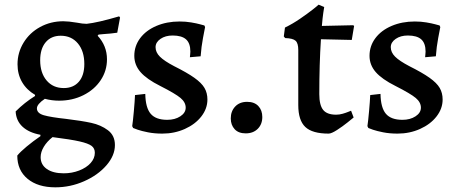

<svg xmlns="http://www.w3.org/2000/svg" viewBox="-20 -560 1957 822"><path d="M423 -414 402 -412 398 -407Q438 -364 438 -306Q438 -257 411 -216.5Q384 -176 337 -152.5Q290 -129 233 -129Q202 -129 172 -137Q138 -114 138 -96Q138 -75 168 -66.5Q198 -58 263 -51Q329 -43 370.5 -34Q412 -25 442 -2.5Q472 20 472 61Q472 106 435.5 148Q399 190 340 216Q281 242 217 242Q142 242 98 205.5Q54 169 54 106Q67 90 94 67.5Q121 45 153 23V17Q104 8 76.5 -17.5Q49 -43 47 -83Q85 -121 130 -149V-154Q94 -175 74.5 -208.5Q55 -242 55 -285Q55 -335 81 -377.5Q107 -420 152 -444.5Q197 -469 251 -469Q273 -469 309 -463Q334 -458 351 -458Q398 -463 490 -490L494 -485L482 -420Q455 -416 423 -414ZM341 -286Q341 -341 313.5 -374Q286 -407 240 -407Q199 -407 175.5 -379Q152 -351 152 -302Q152 -248 179.5 -215.5Q207 -183 253 -183Q294 -183 317.5 -210Q341 -237 341 -286ZM154 113Q154 145 180.5 163.5Q207 182 253 182Q288 182 319 170Q350 158 368 138Q386 118 386 94Q386 75 372 64.5Q358 54 321 45.5Q284 37 205 27Q181 46 167.5 68.5Q154 91 154 113Z M550 -12 546 -20Q549 -39 553 -83.5Q557 -128 558 -153L602 -158Q603 -99 625 -73Q647 -47 696 -47Q729 -47 752 -62Q775 -77 775 -99Q775 -122 753 -140.5Q731 -159 666 -192Q608 -221 581.5 -251.5Q555 -282 555 -321Q555 -363 580 -396.5Q605 -430 649.5 -449Q694 -468 749 -468Q775 -468 798.5 -464Q822 -460 836.5 -456Q851 -452 855 -451L858 -444Q856 -434 849 -397Q842 -360 839 -319L793 -315Q793 -318 794 -325Q795 -332 795 -339Q795 -375 776.5 -391.5Q758 -408 719 -408Q688 -408 667 -393.5Q646 -379 646 -358Q646 -336 664.5 -317.5Q683 -299 725 -277Q781 -249 812 -227Q843 -205 855.5 -183.5Q868 -162 868 -134Q868 -95 842 -61.5Q816 -28 771.5 -8Q727 12 675 12Q641 12 613.5 6.5Q586 1 570 -4.5Q554 -10 550 -12Z M968 -53Q968 -84 987 -104Q1006 -124 1038 -124Q1069 -124 1086 -106Q1103 -88 1103 -59Q1103 -28 1083.5 -8.5Q1064 11 1032 11Q1001 11 984.5 -7Q968 -25 968 -53Z M1257 -110V-346Q1257 -375 1245.5 -385.5Q1234 -396 1201 -397L1195 -404L1200 -442Q1233 -458 1265 -480Q1297 -502 1318 -518.5Q1339 -535 1344 -540L1368 -530Q1367 -525 1364 -504.5Q1361 -484 1358 -449L1492 -452L1496 -449L1486 -389L1354 -392Q1347 -285 1347 -157Q1347 -110 1363.5 -89.5Q1380 -69 1419 -69Q1433 -69 1447 -73Q1461 -77 1470.5 -81Q1480 -85 1483 -86L1494 -57Q1488 -52 1467.5 -35.5Q1447 -19 1423 -3.5Q1399 12 1387 12Q1317 12 1287 -16.5Q1257 -45 1257 -110Z M1557 -12 1553 -20Q1556 -39 1560 -83.5Q1564 -128 1565 -153L1609 -158Q1610 -99 1632 -73Q1654 -47 1703 -47Q1736 -47 1759 -62Q1782 -77 1782 -99Q1782 -122 1760 -140.5Q1738 -159 1673 -192Q1615 -221 1588.5 -251.5Q1562 -282 1562 -321Q1562 -363 1587 -396.5Q1612 -430 1656.5 -449Q1701 -468 1756 -468Q1782 -468 1805.5 -464Q1829 -460 1843.5 -456Q1858 -452 1862 -451L1865 -444Q1863 -434 1856 -397Q1849 -360 1846 -319L1800 -315Q1800 -318 1801 -325Q1802 -332 1802 -339Q1802 -375 1783.5 -391.5Q1765 -408 1726 -408Q1695 -408 1674 -393.5Q1653 -379 1653 -358Q1653 -336 1671.5 -317.5Q1690 -299 1732 -277Q1788 -249 1819 -227Q1850 -205 1862.5 -183.5Q1875 -162 1875 -134Q1875 -95 1849 -61.5Q1823 -28 1778.5 -8Q1734 12 1682 12Q1648 12 1620.5 6.5Q1593 1 1577 -4.5Q1561 -10 1557 -12Z"/></svg>

Font: Alegreya Medium
Style: Regular
Weight: 500
Designer: Juan Pablo del Peral
Foundry: Huerta Tipografica
Version: Version 2.007; ttfautohint (v1.6)